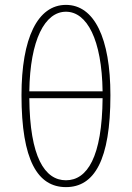

<svg xmlns="http://www.w3.org/2000/svg" viewBox="-20 -754 540 786"><path d="M250 -734C134 -734 68 -598 68 -364C68 -98 134 12 250 12C366 12 432 -98 432 -364C432 -598 366 -734 250 -734ZM250 -706C336 -706 397 -592 400 -380H100C103 -592 164 -706 250 -706ZM250 -16C163 -16 102 -111 100 -352H400C398 -111 337 -16 250 -16Z"/></svg>

Font: Assistant ExtraLight
Style: Regular
Weight: 275
Designer: Hebrew By Ben Nathan, Latin by Paul Hunt
Version: Version 2.001;PS 002.001;hotconv 1.0.88;makeotf.lib2.5.64775